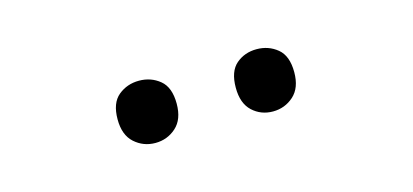

<svg xmlns="http://www.w3.org/2000/svg" viewBox="-27 -828 635 295"><g transform="rotate(-15 290.0 -680.5)"><path d="M149 -681Q149 -707 163 -718.5Q177 -730 196 -730Q215 -730 229 -718.5Q243 -707 243 -681Q243 -656 229 -643.5Q215 -631 196 -631Q177 -631 163 -643.5Q149 -656 149 -681ZM337 -681Q337 -707 350.5 -718.5Q364 -730 383 -730Q402 -730 416 -718.5Q430 -707 430 -681Q430 -656 416 -643.5Q402 -631 383 -631Q364 -631 350.5 -643.5Q337 -656 337 -681Z"/></g></svg>

Font: Noto Naskh Arabic
Style: Regular
Weight: 400
Designer: Monotype Design Team, David Williams, Mohamad Dakak and Nizar Qandah
Foundry: Monotype Imaging Inc.
Version: Version 2.013